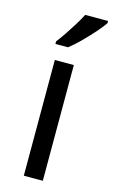

<svg xmlns="http://www.w3.org/2000/svg" viewBox="-119 -812 508 859"><g transform="rotate(15 135.0 -383.0)"><path d="M173 0H85V-536H173ZM270 -766V-756Q258 -738 233 -709.5Q208 -681 179.5 -652.5Q151 -624 127 -606H69V-618Q84 -637 101.5 -663Q119 -689 136 -716.5Q153 -744 164 -766Z"/></g></svg>

Font: Noto Sans IKEA
Style: Regular
Weight: 400
Designer: Monotype Design Team
Foundry: Monotype Imaging Inc.
Version: Version 2.001